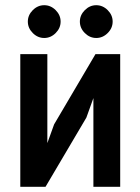

<svg xmlns="http://www.w3.org/2000/svg" viewBox="-20 -734 540 738"><path d="M162 -184 188 -256 347 -526H442V-16H339V-357L312 -282L155 -16H58V-526H162ZM150 -714Q175 -714 194 -695Q213 -676 213 -651Q213 -626 194 -607Q175 -588 150 -588Q125 -588 106 -607Q87 -626 87 -651Q87 -676 106 -695Q125 -714 150 -714ZM350 -714Q375 -714 394 -695Q413 -676 413 -651Q413 -626 394 -607Q375 -588 350 -588Q325 -588 306 -607Q287 -626 287 -651Q287 -676 306 -695Q325 -714 350 -714Z"/></svg>

Font: D2Coding ligature
Style: Bold
Weight: 700
Monospace: yes
Designer: Yong-Rak Park; Jeong-Hwan Yoon; Sang-Min Lee;
Foundry: NHN Corporation
Version: Version 1.3.2; Build 20180524